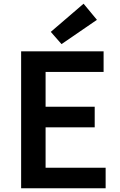

<svg xmlns="http://www.w3.org/2000/svg" viewBox="-20 -1016 648 1036"><path d="M94 0V-739H539V-628H226V-440H491V-329H226V-111H550V0ZM312 -778 254 -844 431 -996 503 -909Z"/></svg>

Font: Noto Sans HK SemiBold
Style: Regular
Weight: 600
Version: Version 2.004-H2;hotconv 1.0.118;makeotfexe 2.5.65603